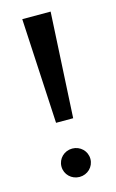

<svg xmlns="http://www.w3.org/2000/svg" viewBox="-92 -606 380 628"><g transform="rotate(-15 98.0 -291.5)"><path d="M49 -66C49 -39 71 -18 98 -18C125 -18 147 -39 147 -66C147 -93 125 -114 98 -114C71 -114 49 -93 49 -66ZM50 -565 69 -209H127L146 -565Z"/></g></svg>

Font: Charger Static
Style: Regular
Weight: 1000
Designer: Jasper
Foundry: KineticPlasma Fonts/Cannot Into Space Fonts
Version: Version 1.1